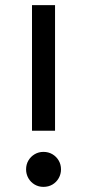

<svg xmlns="http://www.w3.org/2000/svg" viewBox="-20 -725 340 750"><path d="M105 -214.4V-705H195V-214.4ZM149.6 5Q131 5 115.5 -4Q100 -13.1 90.9 -28.9Q81.9 -44.7 81.9 -63.2Q81.9 -82.6 90.9 -98Q100 -113.4 115.5 -122.6Q131 -131.7 149.6 -131.7Q169.2 -131.7 184.7 -122.6Q200.2 -113.4 209.2 -98Q218.3 -82.6 218.3 -63.2Q218.3 -44.7 209.2 -28.9Q200.2 -13.1 184.7 -4Q169.2 5 149.6 5Z"/></svg>

Font: TikTok Sans Light
Style: Regular
Weight: 300
Version: Version 4.000